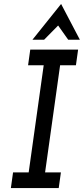

<svg xmlns="http://www.w3.org/2000/svg" viewBox="-20 -951 424 971"><path d="M46 -79 35 0H277L288 -79H208L284 -621H364L375 -700H133L122 -621H201L125 -79ZM289 -931Q253 -886 216.5 -840.5Q180 -795 144 -750H203Q220 -768 238.5 -786Q257 -804 274 -822Q291 -798 299.5 -786Q308 -774 325 -750H384Q360 -795 336.5 -840.5Q313 -886 289 -931Z"/></svg>

Font: Josefin Slab Thin
Style: Italic
Weight: 100
Italic angle: -12°
Designer: Santiago Orozco
Foundry: Typemade
Version: Version 2.000